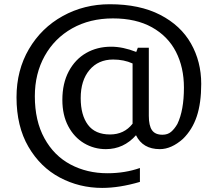

<svg xmlns="http://www.w3.org/2000/svg" viewBox="-20 -699 1039 916"><path d="M630 -451.2Q566.2 -476.2 510 -476.2Q443.8 -476.2 391.2 -446.2Q338.8 -416.2 308.1 -358.8Q277.5 -301.2 277.5 -222.5Q277.5 -150 305.6 -96.9Q333.8 -43.8 381.2 -15.6Q428.8 12.5 485 12.5Q570 12.5 628.8 -53.8Q661.2 12.5 742.5 12.5Q797.5 12.5 852.5 -36.2Q897.5 -80 918.8 -143.8Q940 -207.5 940 -298.8Q940 -405 891.2 -491.2Q842.5 -577.5 744.4 -628.1Q646.2 -678.8 503.8 -678.8Q381.2 -678.8 279.4 -622.5Q177.5 -566.2 118.1 -465Q58.8 -363.8 58.8 -235Q58.8 -96.2 115.6 1.2Q172.5 98.8 265.6 148.1Q358.8 197.5 467.5 197.5Q550 197.5 647.5 168.8V102.5Q576.2 127.5 492.5 127.5Q395 127.5 316.2 85.6Q237.5 43.8 191.9 -39.4Q146.2 -122.5 146.2 -240Q146.2 -347.5 193.1 -431.9Q240 -516.2 324.4 -563.8Q408.8 -611.2 518.8 -611.2Q628.8 -611.2 705 -568.8Q781.2 -526.2 819.4 -451.9Q857.5 -377.5 857.5 -281.2Q857.5 -172.5 826.2 -107.5Q812.5 -83.8 796.2 -70Q780 -56.2 755 -56.2Q720 -56.2 705 -78.1Q690 -100 690 -146.2V-471.2H637.5ZM520 -415Q571.2 -415 612.5 -396.2V-108.8Q572.5 -57.5 505 -57.5Q433.8 -57.5 399.4 -103.8Q365 -150 365 -231.2Q365 -315 406.9 -365Q448.8 -415 520 -415Z"/></svg>

Font: Cambay
Style: Regular
Weight: 400
Designer: Pooja Saxena
Foundry: Pooja Saxena
Version: Version 1.181;PS 001.181;hotconv 1.0.70;makeotf.lib2.5.58329